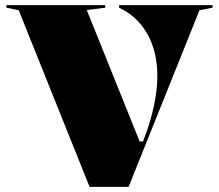

<svg xmlns="http://www.w3.org/2000/svg" viewBox="-20 -728 853 748"><path d="M329 0 53 -688 5 -698V-708H390V-698L318 -689L524 -177H537L539 -182Q565 -248 579 -312.5Q593 -377 593 -431Q593 -526 554.5 -595Q516 -664 444 -698V-708H808V-698L757 -688L481 0Z"/></svg>

Font: Kalnia
Style: Bold
Weight: 700
Designer: Frida Medrano
Foundry: Frida Medrano
Version: Version 1.105